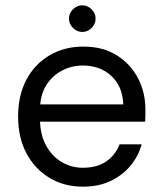

<svg xmlns="http://www.w3.org/2000/svg" viewBox="-20 -689 608 721"><path d="M291 12Q221 12 166 -21Q111 -54 79.5 -113Q48 -172 48 -251Q48 -331 79 -389.5Q110 -448 165.5 -481Q221 -514 293 -514Q367 -514 419 -481Q471 -448 498.5 -395Q526 -342 526 -278Q526 -268 526 -257Q526 -246 525 -232H111V-297H443Q440 -366 397.5 -404.5Q355 -443 291 -443Q249 -443 212 -423.5Q175 -404 152.5 -367Q130 -330 130 -274V-246Q130 -184 153 -142.5Q176 -101 212.5 -80Q249 -59 291 -59Q344 -59 378.5 -82.5Q413 -106 429 -147H512Q499 -101 469 -65.5Q439 -30 394.5 -9Q350 12 291 12ZM289 -569Q269 -569 254 -584Q239 -599 239 -619Q239 -639 254 -654Q269 -669 289 -669Q309 -669 324 -654Q339 -639 339 -619Q339 -599 324 -584Q309 -569 289 -569Z"/></svg>

Font: DM Sans 16pt
Style: Regular
Weight: 400
Version: Version 4.004;gftools[0.9.30]